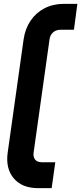

<svg xmlns="http://www.w3.org/2000/svg" viewBox="-20 -800 423 1000"><path d="M179 180Q95 180 51.8 129Q8.5 78 20 -5L103 -595Q111 -650.5 139.2 -692.2Q167.5 -734 212.2 -757Q257 -780 313 -780H383L365 -645H295Q271.5 -645 256.2 -631.2Q241 -617.5 238 -595L155 -5Q152 17.5 163 31.2Q174 45 198 45H268L249 180Z"/></svg>

Font: Mohave Light
Style: Bold Italic
Weight: 700
Italic angle: -8°
Version: Version 2.003